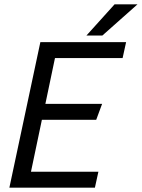

<svg xmlns="http://www.w3.org/2000/svg" viewBox="-20 -860 650 880"><path d="M165 -667H558L542 -594H232L188 -384H448L421 -311H172L122 -73H431L415 0H23ZM610 -840 449 -697H376L505 -840Z"/></svg>

Font: Epunda Sans
Style: Italic
Weight: 400
Italic angle: -12.0243°
Designer: Simon Atzbach
Foundry: typofactur
Version: Version 2.204; ttfautohint (v1.8.4.7-5d5b)